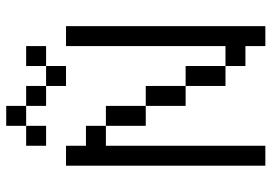

<svg xmlns="http://www.w3.org/2000/svg" viewBox="-145 -707 852 602"><g transform="rotate(-90 281.0 -406.0)"><path d="M62.5 0H125V-500H187.5V-562.5H125V-625H62.5ZM125 -687.5H187.5V-750H125ZM187.5 -375H250V-500H187.5ZM187.5 -750H250V-812.5H187.5ZM250 -250H312.5V-375H250ZM250 -687.5H312.5V-750H250ZM312.5 -125H375V-250H312.5ZM312.5 -625H375V-687.5H312.5ZM375 -62.5H437.5V0H500V-625H437.5V-125H375ZM375 -687.5H437.5V-750H375Z"/></g></svg>

Font: ChillMoonMono
Style: Regular
Weight: 400
Designer: Warren2060
Foundry: ChillType
Version: Version 1.000;Glyphs 3.1.1 (3135)